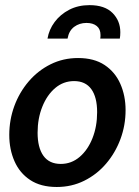

<svg xmlns="http://www.w3.org/2000/svg" viewBox="-20 -736 553 766"><path d="M206.5 10Q142.5 10 100.5 -17.8Q58.5 -45.5 37.8 -92.8Q17 -140 17 -197.5Q17 -258 37.2 -313Q57.5 -368 94.5 -411.2Q131.5 -454.5 181.8 -479.5Q232 -504.5 291.5 -504.5Q355.5 -504.5 397.5 -476.5Q439.5 -448.5 460.2 -401.2Q481 -354 481 -296.5Q481 -236 460.5 -181Q440 -126 403.2 -83Q366.5 -40 316.2 -15Q266 10 206.5 10ZM222.5 -82Q265 -82 297.8 -110Q330.5 -138 349 -184.8Q367.5 -231.5 367.5 -288.5Q367.5 -348.5 344.2 -380.5Q321 -412.5 275.5 -412.5Q233 -412.5 200.2 -384.8Q167.5 -357 148.8 -310.2Q130 -263.5 130 -206.5Q130 -147 153.2 -114.5Q176.5 -82 222.5 -82ZM337 -715.5Q398 -715.5 429 -684.2Q460 -653 460 -607.5Q460 -600.5 459.5 -594Q459 -587.5 458 -582H380Q380.5 -585.5 380.8 -589Q381 -592.5 381 -596.5Q381 -620 366 -632.2Q351 -644.5 325 -644.5Q297 -644.5 276 -629Q255 -613.5 249.5 -582H169.5Q175.5 -618 198 -648.2Q220.5 -678.5 256 -697Q291.5 -715.5 337 -715.5Z"/></svg>

Font: Cabin SemiCondensedSemiBold
Style: Italic
Weight: 600
Width: 4
Italic angle: -10°
Designer: Pablo Impallari
Foundry: Pablo Impallari. http://www.impallari.com Igino Marini. http://www.ikern.com
Version: Version 3.001